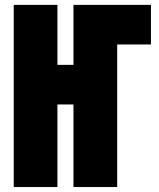

<svg xmlns="http://www.w3.org/2000/svg" viewBox="-20 -752 639 772"><path d="M35.2 -732.4H210.9V-491.2H275.4V-732.4H586.9V-573.2H451.2V0H275.4V-332H210.9V0H35.2Z"/></svg>

Font: Anton
Style: Regular
Weight: 400
Designer: Vernon Adams, Tural Alisoy
Foundry: Vernon Adams
Version: Version 2.300